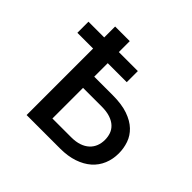

<svg xmlns="http://www.w3.org/2000/svg" viewBox="-134 -652 789 789"><g transform="rotate(45 261.0 -257.0)"><path d="M308.5 -65Q335 -65 354.8 -71.8Q374.5 -78.5 387.8 -90.8Q401 -103 407.5 -119.5Q414 -136 414 -155.5Q414 -173.5 408.5 -189.2Q403 -205 390.2 -217Q377.5 -229 357 -236Q336.5 -243 307 -243H199V-65ZM306.5 -308Q359 -308 394.8 -295.5Q430.5 -283 452.5 -262Q474.5 -241 484 -213.5Q493.5 -186 493.5 -156.5Q493.5 -122.5 481.5 -93.8Q469.5 -65 446 -44.2Q422.5 -23.5 388 -11.8Q353.5 0 308.5 0H114V-386.5H22.5V-451H114V-514.5H199V-451H309.5V-386.5H199V-308Z"/></g></svg>

Font: Lato-Regular
Style: Regular
Weight: 400
Designer: Lukasz Dziedzic with Adam Twardoch and Botio Nikoltchev
Foundry: tyPoland Lukasz Dziedzic
Version: Version 2.015; 2015-08-06; http://www.latofonts.com/